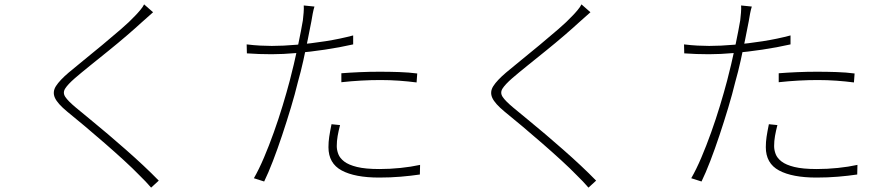

<svg xmlns="http://www.w3.org/2000/svg" viewBox="-20 -807 4040 878"><path d="M680 -751Q671 -743 653 -727Q635 -711 626 -703Q600 -679 560.5 -645Q521 -611 477 -575.5Q433 -540 392 -507Q351 -474 322 -449Q290 -421 278 -402Q266 -383 278.5 -364Q291 -345 327 -315Q358 -289 395.5 -258.5Q433 -228 473.5 -193.5Q514 -159 555 -123Q596 -87 634.5 -51Q673 -15 706 19L671 51Q648 24 617 -6Q588 -36 546.5 -74Q505 -112 459 -152Q413 -192 368.5 -229.5Q324 -267 288 -296Q243 -333 231 -360Q219 -387 236 -413.5Q253 -440 294 -475Q321 -498 362 -531Q403 -564 448 -601.5Q493 -639 533 -673.5Q573 -708 598 -735Q608 -745 621 -760.5Q634 -776 639 -787Z M1418 -777Q1414 -765 1410 -744.5Q1406 -724 1404 -710Q1397 -673 1387.5 -626.5Q1378 -580 1367 -530Q1356 -480 1342 -431Q1329 -377 1310 -314Q1291 -251 1270 -188Q1249 -125 1228 -70.5Q1207 -16 1188 23L1141 8Q1164 -32 1187 -86Q1210 -140 1232 -201.5Q1254 -263 1272.5 -324Q1291 -385 1305 -438Q1314 -472 1323.5 -512.5Q1333 -553 1341.5 -592.5Q1350 -632 1356 -664.5Q1362 -697 1365 -714Q1367 -730 1368.5 -749.5Q1370 -769 1369 -782ZM1223 -597Q1274 -597 1337.5 -602.5Q1401 -608 1468 -618.5Q1535 -629 1595 -645V-604Q1533 -590 1466 -580Q1399 -570 1336 -564.5Q1273 -559 1222 -559Q1192 -559 1165 -560Q1138 -561 1109 -563L1108 -604Q1141 -600 1170 -598.5Q1199 -597 1223 -597ZM1541 -472Q1579 -475 1624 -477Q1669 -479 1716 -479Q1761 -479 1805.5 -477.5Q1850 -476 1888 -471L1885 -430Q1847 -435 1805 -438Q1763 -441 1720 -441Q1677 -441 1631.5 -438.5Q1586 -436 1541 -431ZM1535 -235Q1528 -208 1524 -185Q1520 -162 1520 -139Q1520 -121 1527 -102.5Q1534 -84 1554 -68.5Q1574 -53 1612.5 -43.5Q1651 -34 1715 -34Q1763 -34 1811.5 -39Q1860 -44 1901 -53L1900 -9Q1860 -3 1812.5 1Q1765 5 1714 5Q1603 5 1542.5 -27.5Q1482 -60 1482 -134Q1482 -158 1485.5 -181.5Q1489 -205 1496 -239Z M2680 -751Q2671 -743 2653 -727Q2635 -711 2626 -703Q2600 -679 2560.5 -645Q2521 -611 2477 -575.5Q2433 -540 2392 -507Q2351 -474 2322 -449Q2290 -421 2278 -402Q2266 -383 2278.5 -364Q2291 -345 2327 -315Q2358 -289 2395.5 -258.5Q2433 -228 2473.5 -193.5Q2514 -159 2555 -123Q2596 -87 2634.5 -51Q2673 -15 2706 19L2671 51Q2648 24 2617 -6Q2588 -36 2546.5 -74Q2505 -112 2459 -152Q2413 -192 2368.5 -229.5Q2324 -267 2288 -296Q2243 -333 2231 -360Q2219 -387 2236 -413.5Q2253 -440 2294 -475Q2321 -498 2362 -531Q2403 -564 2448 -601.5Q2493 -639 2533 -673.5Q2573 -708 2598 -735Q2608 -745 2621 -760.5Q2634 -776 2639 -787Z M3418 -777Q3414 -765 3410 -744.5Q3406 -724 3404 -710Q3397 -673 3387.5 -626.5Q3378 -580 3367 -530Q3356 -480 3342 -431Q3329 -377 3310 -314Q3291 -251 3270 -188Q3249 -125 3228 -70.5Q3207 -16 3188 23L3141 8Q3164 -32 3187 -86Q3210 -140 3232 -201.5Q3254 -263 3272.5 -324Q3291 -385 3305 -438Q3314 -472 3323.5 -512.5Q3333 -553 3341.5 -592.5Q3350 -632 3356 -664.5Q3362 -697 3365 -714Q3367 -730 3368.5 -749.5Q3370 -769 3369 -782ZM3223 -597Q3274 -597 3337.5 -602.5Q3401 -608 3468 -618.5Q3535 -629 3595 -645V-604Q3533 -590 3466 -580Q3399 -570 3336 -564.5Q3273 -559 3222 -559Q3192 -559 3165 -560Q3138 -561 3109 -563L3108 -604Q3141 -600 3170 -598.5Q3199 -597 3223 -597ZM3541 -472Q3579 -475 3624 -477Q3669 -479 3716 -479Q3761 -479 3805.5 -477.5Q3850 -476 3888 -471L3885 -430Q3847 -435 3805 -438Q3763 -441 3720 -441Q3677 -441 3631.5 -438.5Q3586 -436 3541 -431ZM3535 -235Q3528 -208 3524 -185Q3520 -162 3520 -139Q3520 -121 3527 -102.5Q3534 -84 3554 -68.5Q3574 -53 3612.5 -43.5Q3651 -34 3715 -34Q3763 -34 3811.5 -39Q3860 -44 3901 -53L3900 -9Q3860 -3 3812.5 1Q3765 5 3714 5Q3603 5 3542.5 -27.5Q3482 -60 3482 -134Q3482 -158 3485.5 -181.5Q3489 -205 3496 -239Z"/></svg>

Font: Noto Sans KR ExtraLight
Style: Regular
Weight: 250
Designer: Ryoko NISHIZUKA  (kana, bopomofo & ideographs); Paul D. Hunt (Latin, Greek & Cyrillic); Sandoll Communications , Soo-you
Foundry: Adobe
Version: Version 2.004-H2;hotconv 1.0.118;makeotfexe 2.5.65603